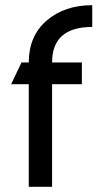

<svg xmlns="http://www.w3.org/2000/svg" viewBox="-20 -721 376 741"><path d="M296 -396H181V0H91V-396H23L63 -480H91Q91 -582 160 -641.5Q229 -701 336 -701V-617Q181 -617 181 -480H296Z"/></svg>

Font: Baumans
Style: Regular
Weight: 400
Designer: Henadij Zarechnjuk
Foundry: Cyreal (www.cyreal.org)
Version: Version 001.001